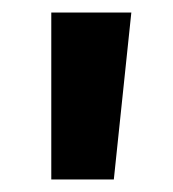

<svg xmlns="http://www.w3.org/2000/svg" viewBox="-20 -724 277 307"><path d="M190 -704 162 -437H62V-704Z"/></svg>

Font: Prodigy Sans SemiBold
Style: Regular
Weight: 600
Designer: Wei Huang
Foundry: Wei Huang
Version: Version 1.003; ttfautohint (v1.8.3)